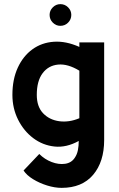

<svg xmlns="http://www.w3.org/2000/svg" viewBox="-20 -705 574 929"><path d="M278 204Q245 204 208 192.5Q171 181 140 162Q109 143 94 120L170 40Q196 66 230 79Q264 92 295 87.5Q326 83 342 58Q353 42 357 21Q361 0 361 -23Q301 10 244 4Q187 -2 141 -36.5Q95 -71 67.5 -126Q40 -181 40 -246Q40 -321 66 -377.5Q92 -434 137 -466.5Q182 -499 240.5 -503Q299 -507 364 -478V-500H484V-28Q484 78 430.5 141Q377 204 278 204ZM158 -246Q158 -189 188.5 -157Q219 -125 266.5 -118.5Q314 -112 364 -133V-363Q308 -397 261 -392.5Q214 -388 186 -350.5Q158 -313 158 -246ZM272 -580Q251 -580 235.5 -595.5Q220 -611 220 -633Q220 -654 235.5 -669.5Q251 -685 272 -685Q294 -685 309.5 -669.5Q325 -654 325 -633Q325 -611 309.5 -595.5Q294 -580 272 -580Z"/></svg>

Font: Kulim Park
Style: Bold
Weight: 700
Designer: Noponies / Dale Sattler
Foundry: Noponies
Version: Version 1.000; ttfautohint (v1.8.3)